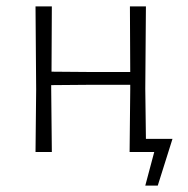

<svg xmlns="http://www.w3.org/2000/svg" viewBox="-20 -475 589 600"><path d="M91 0 93 -195 91 -455H142L141 -251L263 -250H387L386 -455H436L434 -198L436 -41H519L473 105H434L462 0H385L387 -195V-210H261L140 -209V-198L142 0Z"/></svg>

Font: Alegreya Sans SC Light
Style: Regular
Weight: 300
Designer: Juan Pablo del Peral
Foundry: Huerta Tipografica
Version: Version 2.007